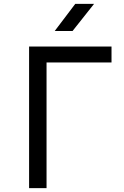

<svg xmlns="http://www.w3.org/2000/svg" viewBox="-20 -970 640 990"><path d="M130 0V-730H555V-648H220V0ZM262 -810 368 -950H465L354 -810Z"/></svg>

Font: JetBrains Mono
Style: Regular
Weight: 400
Monospace: yes
Designer: Philipp Nurullin, Konstantin Bulenkov
Foundry: JetBrains
Version: Version 2.305